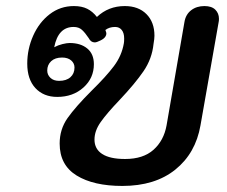

<svg xmlns="http://www.w3.org/2000/svg" viewBox="-20 -604 749 634"><path d="M177 -130Q177 -177 203 -214Q229 -251 283 -305Q330 -351 356 -385.5Q382 -420 389 -461Q390 -466 390 -477Q390 -495 382 -505Q374 -515 360 -515Q341 -515 328 -505L330 -499Q333 -492 328.5 -484Q324 -476 311 -470Q299 -464 293 -464Q280 -464 273 -478Q261 -496 250.5 -505.5Q240 -515 223 -515Q172 -515 159 -448Q172 -455 186.5 -458.5Q201 -462 210 -462Q246 -462 268 -444Q290 -426 290 -392Q290 -346 255.5 -315Q221 -284 169 -284Q124 -284 97 -313Q70 -342 70 -394Q70 -442 89.5 -486Q109 -530 144 -557Q179 -584 224 -584Q250 -584 268 -575Q286 -566 300 -548Q338 -584 392 -584Q437 -584 463.5 -557.5Q490 -531 490 -486Q490 -476 487 -459Q482 -410 454 -369Q426 -328 375 -274Q333 -230 312.5 -201Q292 -172 292 -143Q292 -112 317.5 -95.5Q343 -79 393 -79Q453 -79 487 -109.5Q521 -140 530 -190L589 -531Q593 -556 611 -570Q629 -584 655 -584Q679 -584 691 -572Q703 -560 703 -542Q703 -535 702 -531L642 -190Q626 -98 559 -44Q492 10 384 10Q289 10 233 -24.5Q177 -59 177 -130ZM226 -381Q226 -395 215 -404.5Q204 -414 185 -414Q162 -414 149 -402Q136 -390 136 -371Q136 -357 146.5 -347Q157 -337 175 -337Q199 -337 212.5 -349Q226 -361 226 -381Z"/></svg>

Font: Kodchasan SemiBold
Style: Italic
Weight: 600
Italic angle: -10°
Version: Version 1.000; ttfautohint (v1.6)